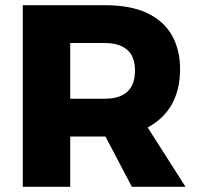

<svg xmlns="http://www.w3.org/2000/svg" viewBox="-20 -721 764 741"><path d="M696 0H489L387 -194H251V0H68V-701H383Q485 -701 549.5 -669.8Q614 -638.5 644.5 -582.8Q675 -527 675 -455Q675 -297 550 -229ZM384 -340Q501 -340 501 -449Q501 -554 384 -555H251V-340Z"/></svg>

Font: Argentum Novus
Style: Bold
Weight: 700
Designer: Julieta Ulanovsky (font) & Cristiano Sobral (main changes)
Foundry: Julieta Ulanovsky (font) & Cristiano Sobral (main changes)
Version: Version 3.00;November 27, 2020;FontCreator 13.0.0.2655 64-bi